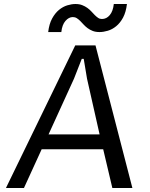

<svg xmlns="http://www.w3.org/2000/svg" viewBox="-20 -943 751 963"><path d="M497.6 -194.3H189L100.1 0H9.8L357.4 -715.3H459L644 0H543.5ZM479.5 -269 416.5 -548.3 399.9 -647.9H390.1L351.1 -548.3L223.6 -269ZM479.5 -782.2Q459.5 -782.2 445.1 -787.8Q430.7 -793.5 419.4 -801.8Q408.2 -810.1 399.4 -819.8Q390.6 -829.6 382.3 -837.9Q374 -846.2 365.2 -851.8Q356.4 -857.4 345.2 -857.4Q325.2 -857.4 308.3 -838.1Q291.5 -818.8 287.6 -782.2H221.7Q226.6 -823.2 241.5 -850.3Q256.3 -877.4 276.1 -893.6Q295.9 -909.7 317.6 -916.3Q339.4 -922.9 358.4 -922.9Q377.9 -922.9 392.3 -917.2Q406.7 -911.6 418.2 -903.3Q429.7 -895 438.5 -885.3Q447.3 -875.5 455.6 -867.2Q463.9 -858.9 472.2 -853.3Q480.5 -847.7 491.2 -847.7Q514.2 -847.7 530.5 -867.2Q546.9 -886.7 550.8 -922.9H616.7Q611.8 -881.8 597.2 -854.7Q582.5 -827.6 562.7 -811.5Q543 -795.4 520.8 -788.8Q498.5 -782.2 479.5 -782.2Z"/></svg>

Font: Proza Libre
Style: Italic
Weight: 400
Designer: Jasper de Waard
Foundry: Jasper de Waard
Version: Version 1.000; ttfautohint (v1.4.1.8-43bc)